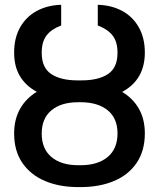

<svg xmlns="http://www.w3.org/2000/svg" viewBox="-20 -759 653 789"><path d="M151.4 -210Q151.4 -147.5 191.4 -113.8Q231.4 -80.1 300.8 -80.1H311.5Q381.8 -80.1 422.4 -113.8Q462.9 -147.5 462.9 -210.9Q462.9 -272.9 422.4 -305.9Q381.8 -338.9 311.5 -338.9H300.8Q231.4 -338.9 191.4 -305.7Q151.4 -272.5 151.4 -210ZM462.9 -542Q462.9 -586.9 442.9 -612.8Q422.9 -638.7 381.8 -654.3V-739.3Q437.5 -737.8 481.2 -714.6Q524.9 -691.4 550 -647.5Q575.2 -603.5 575.2 -543Q575.2 -431.2 481.9 -381.3Q526.4 -355 550.8 -312Q575.2 -269 575.2 -210.9Q575.2 -139.2 541.5 -89.6Q507.8 -40 448.2 -15.1Q388.7 9.8 311.5 9.8H300.8Q224.6 9.8 165.3 -15.1Q106 -40 72 -89.4Q38.1 -138.7 38.1 -210Q38.1 -268.6 62.5 -311.8Q86.9 -355 131.3 -381.8Q86.9 -405.3 62.5 -445.1Q38.1 -484.9 38.1 -543Q38.1 -603.5 63 -647.2Q87.9 -690.9 131.8 -714.4Q175.8 -737.8 231.4 -739.3V-654.3Q190.9 -639.2 171.1 -613Q151.4 -586.9 151.4 -542Q151.4 -480.5 190.7 -454.6Q230 -428.7 297.9 -428.7H315.4Q384.3 -428.7 423.6 -454.6Q462.9 -480.5 462.9 -542Z"/></svg>

Font: Pretendard Std Medium
Style: Regular
Weight: 500
Designer: Base glyphs from Inter by Rasmus Andersson; Hangeul glyphs from Noto Sans CJK(Source Han Sans) by Jang Soo-young and Kan
Foundry: Kil Hyung-jin
Version: Version 1.309